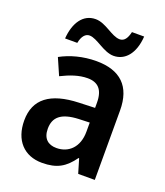

<svg xmlns="http://www.w3.org/2000/svg" viewBox="-139 -841 814 946"><g transform="rotate(20 268.0 -368.5)"><path d="M90 -605H154C161 -642 178 -660 199 -660C239 -660 290 -606 343 -606C402 -606 447 -655 453 -747H389C381 -712 367 -693 344 -693C301 -693 254 -746 200 -746C134 -746 96 -688 90 -605ZM274 -553C204 -553 139 -535 88 -507L126 -420C172 -443 217 -459 262 -459C316 -459 346 -430 346 -361V-334L263 -331C114 -326 39 -269 39 -157C39 -53 98 10 192 10C271 10 312 -16 354 -74H357L379 0H466V-364C466 -490 400 -553 274 -553ZM289 -255 346 -257V-209C346 -128 298 -83 234 -83C191 -83 162 -106 162 -158C162 -217 196 -251 289 -255Z"/></g></svg>

Font: Noto Sans Ethiopic SemiCondensed SemiBold
Style: Regular
Weight: 600
Width: 4
Designer: Monotype Design Team
Foundry: Monotype Imaging Inc.
Version: Version 2.102